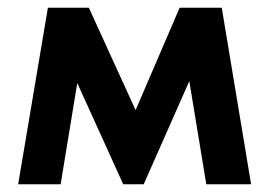

<svg xmlns="http://www.w3.org/2000/svg" viewBox="-20 -477 696 497"><path d="M104 -457H210L331 -192L445 -457H554L630 0H514L470 -267L352 0H299L180 -262L137 0H27Z"/></svg>

Font: Tilda Sans Bold
Style: Regular
Weight: 700
Designer: ParaType Ltd
Foundry: ParaType Ltd
Version: Version 1.009